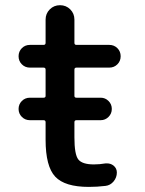

<svg xmlns="http://www.w3.org/2000/svg" viewBox="-20 -734 559 742"><path d="M95.7 -269.5Q77.1 -269.5 64.5 -282.2Q51.8 -294.9 51.8 -313Q51.8 -331.1 64.5 -343.8Q77.1 -356.4 95.7 -356.4H148.4Q156.2 -356.4 156.2 -363.3V-464.8Q156.2 -472.7 148.4 -472.7H95.7Q77.1 -472.7 64.5 -485.4Q51.8 -498 51.8 -516.6Q51.8 -535.2 64.5 -547.9Q77.1 -560.5 95.7 -560.5H148.4Q156.2 -560.5 156.2 -568.4V-658.2Q156.2 -681.6 172.4 -697.8Q188.5 -713.9 211.9 -713.9Q235.4 -713.9 251.5 -697.8Q267.6 -681.6 267.6 -658.2V-568.4Q267.6 -560.5 275.4 -560.5H402.3Q420.9 -560.5 433.6 -547.9Q446.3 -535.2 446.3 -516.6Q446.3 -498 433.6 -485.4Q420.9 -472.7 402.3 -472.7H275.4Q267.6 -472.7 267.6 -464.8V-363.3Q267.6 -356.4 275.4 -356.4H369.1Q386.7 -356.4 399.4 -343.8Q412.1 -331.1 412.1 -313Q412.1 -294.9 399.4 -282.2Q386.7 -269.5 369.1 -269.5H275.4Q267.6 -269.5 267.6 -261.7V-203.1Q267.6 -136.7 282.7 -117.7Q297.9 -98.6 342.8 -98.6Q365.2 -98.6 387.7 -102.5Q391.6 -102.5 394.5 -102.5Q407.2 -102.5 418 -94.7Q431.6 -84 431.6 -67.4Q431.6 -47.9 418.9 -32.7Q406.2 -17.6 387.7 -15.6Q355.5 -11.7 323.2 -11.7Q230.5 -11.7 193.4 -51.3Q156.2 -90.8 156.2 -194.3V-261.7Q156.2 -269.5 148.4 -269.5Z"/></svg>

Font: Gen Jyuu Gothic P Medium
Style: Regular
Weight: 500
Designer: [Source Han Sans]
Ryoko NISHIZUKA  (kana & ideographs); Paul D. Hunt (Latin, Greek & Cyrillic); Wenlong ZHANG  (bopomofo
Version: Version 1.002.20150607